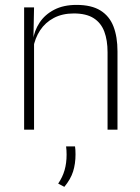

<svg xmlns="http://www.w3.org/2000/svg" viewBox="-20 -516 556 764"><path d="M408 0V-308Q408 -356 395 -390.5Q382 -425 352.5 -443.8Q323 -462.5 273.5 -462.5Q228 -462.5 194 -444.5Q160 -426.5 139.5 -395.2Q119 -364 112 -324L101 -356H111Q116.5 -394 137.5 -426Q158.5 -458 195.5 -477.2Q232.5 -496.5 284.5 -496.5Q344 -496.5 379.8 -474.2Q415.5 -452 431.5 -410.8Q447.5 -369.5 447.5 -311.5V0ZM76 0V-486.5H115.5L113 -362.5L115.5 -361V0ZM278.5 66.5Q279.5 72 280 80.2Q280.5 88.5 280.5 98.5Q280.5 135.5 270.8 166.5Q261 197.5 236 227.5L211.5 214.5Q229 189 237 161Q245 133 245 99.5Q245 90.5 244.5 82.5Q244 74.5 243 66.5Z"/></svg>

Font: Anek Latin Medium ExtraLight
Style: Regular
Weight: 250
Version: Version 1.003